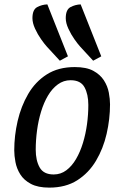

<svg xmlns="http://www.w3.org/2000/svg" viewBox="-20 -836 559 876"><path d="M205 20Q153 20 121 3Q89 -14 72.5 -40.5Q56 -67 50.5 -96.5Q45 -126 45 -150Q45 -217 60.5 -284Q76 -351 108.5 -407Q141 -463 193.5 -496.5Q246 -530 321 -530Q374 -530 405.5 -513Q437 -496 454 -469.5Q471 -443 476.5 -413.5Q482 -384 482 -360Q482 -293 466.5 -225.5Q451 -158 418 -102.5Q385 -47 332.5 -13.5Q280 20 205 20ZM225 -40Q257 -40 282.5 -59Q308 -78 327 -110.5Q346 -143 358.5 -184Q371 -225 377 -269.5Q383 -314 383 -357Q383 -406 365.5 -438Q348 -470 302 -470Q270 -470 244 -451Q218 -432 199 -400Q180 -368 167.5 -327Q155 -286 149 -241Q143 -196 143 -153Q143 -104 161 -72Q179 -40 225 -40ZM405 -559 346 -623Q335 -635 319.5 -657Q304 -679 292 -705Q280 -731 280 -753Q280 -792 301.5 -803.5Q323 -815 348 -816L442 -579ZM253 -559 194 -623Q183 -635 167.5 -657Q152 -679 140 -705Q128 -731 128 -753Q128 -792 149.5 -803.5Q171 -815 196 -816L290 -579Z"/></svg>

Font: Sansita Swashed Light Light
Style: Regular
Weight: 300
Version: Version 1.003